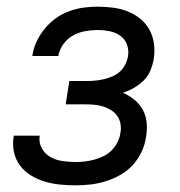

<svg xmlns="http://www.w3.org/2000/svg" viewBox="-20 -548 540 576"><path d="M206 8Q182 8 158.5 5.5Q135 3 113.5 -3.5Q92 -10 72.5 -22Q53 -34 40 -51.5Q27 -69 22 -91.5Q17 -114 21 -138V-141H99V-140Q96 -120 105.5 -103Q115 -86 131 -77Q147 -68 166.5 -65Q186 -62 206 -62Q220 -62 234 -63.5Q248 -65 262.5 -69Q277 -73 290.5 -79.5Q304 -86 314.5 -96.5Q325 -107 332 -120.5Q339 -134 341 -148Q344 -163 341.5 -176.5Q339 -190 331.5 -200.5Q324 -211 312.5 -218Q301 -225 288 -229Q275 -233 261 -234Q247 -235 233 -235H177L188 -305H244Q256 -305 269 -306.5Q282 -308 294 -311Q306 -314 318.5 -319.5Q331 -325 340.5 -334Q350 -343 356 -355Q362 -367 364 -379Q367 -397 361 -414Q355 -431 340.5 -441Q326 -451 308.5 -454.5Q291 -458 273 -458Q255 -458 235.5 -454.5Q216 -451 199 -441.5Q182 -432 170 -415.5Q158 -399 155 -380H77Q80 -402 89.5 -422.5Q99 -443 113.5 -461Q128 -479 146.5 -492.5Q165 -506 186.5 -514Q208 -522 229.5 -525Q251 -528 272 -528Q296 -528 319 -525Q342 -522 362.5 -514Q383 -506 400.5 -492Q418 -478 428.5 -458.5Q439 -439 442 -416Q445 -393 441 -370Q438 -353 431 -336Q424 -319 411 -306.5Q398 -294 382 -284.5Q366 -275 349 -270Q368 -261 383.5 -248.5Q399 -236 408.5 -218.5Q418 -201 420 -179.5Q422 -158 418 -137Q415 -114 404.5 -92Q394 -70 378 -52.5Q362 -35 340.5 -23Q319 -11 296.5 -4Q274 3 251 5.5Q228 8 206 8Z"/></svg>

Font: Iosevka SS18
Style: Italic
Weight: 400
Italic angle: -9°
Monospace: yes
Designer: Belleve Invis
Foundry: Belleve Invis
Version: Version 25.1.1; ttfautohint (v1.8.4)